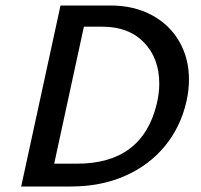

<svg xmlns="http://www.w3.org/2000/svg" viewBox="-20 -678 731 698"><path d="M57 0 200 -658H382Q466 -658 531 -623.5Q596 -589 631.5 -527.5Q667 -466 667 -389Q667 -351 658 -310Q637 -217 579.5 -147Q522 -77 434.5 -38.5Q347 0 237 0ZM559 -374Q559 -466 503.5 -523.5Q448 -581 352 -581H285L177 -83H260Q498 -83 550 -301Q559 -339 559 -374Z"/></svg>

Font: Ysabeau Semibold
Style: Italic
Weight: 600
Italic angle: -12°
Designer: Christian Thalmann (Catharsis Fonts)
Version: Version 0.003